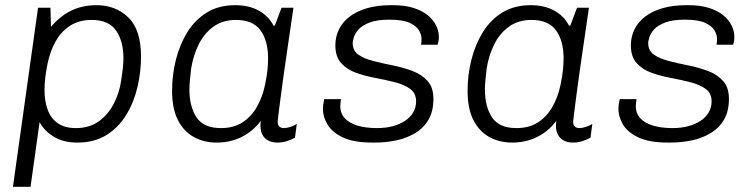

<svg xmlns="http://www.w3.org/2000/svg" viewBox="-20 -541 2909 742"><path d="M30 181 127 -511H175L177 -437Q211 -478 254.5 -499.5Q298 -521 353 -521Q427 -521 476 -473.5Q525 -426 525 -322Q525 -264 511.5 -205.5Q498 -147 468.5 -98Q439 -49 392 -19.5Q345 10 279 10Q226 10 189 -12Q152 -34 133 -69L98 181ZM273 -46Q325 -46 361 -71.5Q397 -97 419 -139Q441 -181 448 -228Q452 -253 454.5 -275.5Q457 -298 457 -316Q457 -382 428.5 -423Q400 -464 334 -464Q286 -464 251.5 -442Q217 -420 195.5 -382Q174 -344 164 -296Q158 -267 155 -241.5Q152 -216 152 -193Q152 -151 164 -117.5Q176 -84 203 -65Q230 -46 273 -46Z M817 10Q768 10 729 -11.5Q690 -33 667.5 -77Q645 -121 645 -190Q645 -252 660 -311Q675 -370 704.5 -417.5Q734 -465 780 -493Q826 -521 889 -521Q942 -521 980 -500Q1018 -479 1037 -442H1042L1068 -511H1114Q1103 -436 1093.5 -371Q1084 -306 1076.5 -253Q1069 -200 1064 -160.5Q1059 -121 1056 -98.5Q1053 -76 1053 -71Q1053 -58 1059.5 -52Q1066 -46 1077 -46Q1088 -46 1102 -50.5Q1116 -55 1127 -62L1120 -9Q1106 -1 1088.5 4.5Q1071 10 1052 10Q1029 10 1013 0Q997 -10 990.5 -29Q984 -48 988 -74Q957 -33 913.5 -11.5Q870 10 817 10ZM834 -46Q883 -46 917 -68Q951 -90 972.5 -127.5Q994 -165 1004 -212Q1011 -245 1013.5 -269.5Q1016 -294 1016 -316Q1016 -384 986.5 -424Q957 -464 892 -464Q841 -464 805 -438Q769 -412 748 -369.5Q727 -327 719 -278Q716 -252 714 -232Q712 -212 712 -195Q712 -129 739.5 -87.5Q767 -46 834 -46Z M1419 10Q1347 10 1305 -10Q1263 -30 1245.5 -60Q1228 -90 1228 -119Q1228 -130 1229.5 -139.5Q1231 -149 1233 -158H1298Q1297 -151 1296 -144.5Q1295 -138 1295 -131Q1295 -103 1312.5 -84Q1330 -65 1362 -55.5Q1394 -46 1437 -46Q1471 -46 1498.5 -53.5Q1526 -61 1546 -74.5Q1566 -88 1577 -107Q1588 -126 1588 -149Q1588 -181 1565 -197.5Q1542 -214 1507 -223Q1472 -232 1432 -239.5Q1392 -247 1356.5 -259.5Q1321 -272 1298.5 -297Q1276 -322 1276 -366Q1276 -399 1290 -427.5Q1304 -456 1331.5 -477Q1359 -498 1399 -509.5Q1439 -521 1491 -521H1499Q1544 -521 1577.5 -510.5Q1611 -500 1632.5 -482.5Q1654 -465 1665 -443Q1676 -421 1676 -399Q1676 -390 1674.5 -381.5Q1673 -373 1671 -368H1607Q1608 -372 1608.5 -377.5Q1609 -383 1609 -391Q1609 -406 1599.5 -423Q1590 -440 1563.5 -452.5Q1537 -465 1485 -465Q1437 -465 1408.5 -454Q1380 -443 1366 -427.5Q1352 -412 1347.5 -397Q1343 -382 1343 -375Q1343 -345 1365.5 -329.5Q1388 -314 1423.5 -305Q1459 -296 1499 -288Q1539 -280 1574.5 -266.5Q1610 -253 1632.5 -228Q1655 -203 1655 -159Q1655 -112 1636.5 -79.5Q1618 -47 1585 -27Q1552 -7 1511.5 1.5Q1471 10 1428 10Z M1959 10Q1910 10 1871 -11.5Q1832 -33 1809.5 -77Q1787 -121 1787 -190Q1787 -252 1802 -311Q1817 -370 1846.5 -417.5Q1876 -465 1922 -493Q1968 -521 2031 -521Q2084 -521 2122 -500Q2160 -479 2179 -442H2184L2210 -511H2256Q2245 -436 2235.5 -371Q2226 -306 2218.5 -253Q2211 -200 2206 -160.5Q2201 -121 2198 -98.5Q2195 -76 2195 -71Q2195 -58 2201.5 -52Q2208 -46 2219 -46Q2230 -46 2244 -50.5Q2258 -55 2269 -62L2262 -9Q2248 -1 2230.5 4.5Q2213 10 2194 10Q2171 10 2155 0Q2139 -10 2132.5 -29Q2126 -48 2130 -74Q2099 -33 2055.5 -11.5Q2012 10 1959 10ZM1976 -46Q2025 -46 2059 -68Q2093 -90 2114.5 -127.5Q2136 -165 2146 -212Q2153 -245 2155.5 -269.5Q2158 -294 2158 -316Q2158 -384 2128.5 -424Q2099 -464 2034 -464Q1983 -464 1947 -438Q1911 -412 1890 -369.5Q1869 -327 1861 -278Q1858 -252 1856 -232Q1854 -212 1854 -195Q1854 -129 1881.5 -87.5Q1909 -46 1976 -46Z M2561 10Q2489 10 2447 -10Q2405 -30 2387.5 -60Q2370 -90 2370 -119Q2370 -130 2371.5 -139.5Q2373 -149 2375 -158H2440Q2439 -151 2438 -144.5Q2437 -138 2437 -131Q2437 -103 2454.5 -84Q2472 -65 2504 -55.5Q2536 -46 2579 -46Q2613 -46 2640.5 -53.5Q2668 -61 2688 -74.5Q2708 -88 2719 -107Q2730 -126 2730 -149Q2730 -181 2707 -197.5Q2684 -214 2649 -223Q2614 -232 2574 -239.5Q2534 -247 2498.5 -259.5Q2463 -272 2440.5 -297Q2418 -322 2418 -366Q2418 -399 2432 -427.5Q2446 -456 2473.5 -477Q2501 -498 2541 -509.5Q2581 -521 2633 -521H2641Q2686 -521 2719.5 -510.5Q2753 -500 2774.5 -482.5Q2796 -465 2807 -443Q2818 -421 2818 -399Q2818 -390 2816.5 -381.5Q2815 -373 2813 -368H2749Q2750 -372 2750.5 -377.5Q2751 -383 2751 -391Q2751 -406 2741.5 -423Q2732 -440 2705.5 -452.5Q2679 -465 2627 -465Q2579 -465 2550.5 -454Q2522 -443 2508 -427.5Q2494 -412 2489.5 -397Q2485 -382 2485 -375Q2485 -345 2507.5 -329.5Q2530 -314 2565.5 -305Q2601 -296 2641 -288Q2681 -280 2716.5 -266.5Q2752 -253 2774.5 -228Q2797 -203 2797 -159Q2797 -112 2778.5 -79.5Q2760 -47 2727 -27Q2694 -7 2653.5 1.5Q2613 10 2570 10Z"/></svg>

Font: Chivo Medium ExtraLight
Style: Italic
Weight: 250
Italic angle: -8.05°
Version: Version 2.002